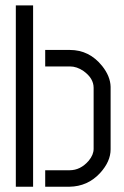

<svg xmlns="http://www.w3.org/2000/svg" viewBox="-20 -708 469 728"><path d="M40 0V-687.5H105.5V0ZM151.4 0V-62.5H244.1Q285.2 -62.5 316.4 -98.6Q335 -121.1 335 -143.6V-375Q335 -411.1 296.9 -438.5Q271.5 -456.1 245.1 -456.1H151.4V-518.6H245.1Q318.4 -518.6 367.2 -458Q398.4 -418.9 399.4 -378.9V-141.6Q399.4 -95.7 359.4 -51.8Q312.5 -1 243.2 0Z"/></svg>

Font: Post No Bills Colombo
Style: Medium
Weight: 600
Designer: Kosala Senevirathne, Siva Puranthara, Lasantha Premarathna, Tharique Azeez
Foundry: Mooniak
Version: Version 1.220 ; ttfautohint (v1.5)